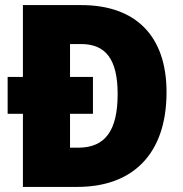

<svg xmlns="http://www.w3.org/2000/svg" viewBox="-20 -734 720 754"><path d="M299 -714H70V-432H10V-287H70V0H284C499 0 634 -127 634 -372C634 -593 513 -714 299 -714ZM299 -561C395 -561 442 -501 442 -365C442 -222 394 -154 287 -154H255V-287H345V-432H255V-561Z"/></svg>

Font: Noto Sans Gujarati UI SemiCondensed Black
Style: Regular
Weight: 900
Width: 4
Designer: Jelle Bosma - Monotype Design Team, Universal Thirst
Foundry: Monotype Imaging Inc.
Version: Version 2.106